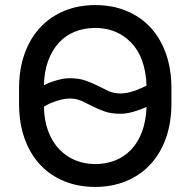

<svg xmlns="http://www.w3.org/2000/svg" viewBox="-20 -728 750 756"><path d="M355 8Q288 8 233 -14.5Q178 -37 138.5 -79Q99 -121 77 -182Q55 -243 55 -321V-379Q55 -456 77 -517Q99 -578 139 -620.5Q179 -663 234 -685.5Q289 -708 355 -708Q422 -708 477 -685.5Q532 -663 571.5 -621Q611 -579 633 -518Q655 -457 655 -379V-321Q655 -244 633 -183Q611 -122 571 -79.5Q531 -37 476 -14.5Q421 8 355 8ZM455 -360Q472 -360 489.5 -364.5Q507 -369 521 -374.5Q535 -380 545 -385Q555 -390 557 -391Q553 -501 497 -559.5Q441 -618 355 -618Q312 -618 275.5 -603.5Q239 -589 212.5 -560.5Q186 -532 170 -489.5Q154 -447 153 -392Q154 -393 163.5 -397.5Q173 -402 187.5 -407Q202 -412 219.5 -416Q237 -420 254 -420Q291 -420 317.5 -410.5Q344 -401 365.5 -390Q387 -379 407.5 -369.5Q428 -360 455 -360ZM355 -82Q398 -82 434 -96.5Q470 -111 497 -139.5Q524 -168 539.5 -210Q555 -252 557 -307Q555 -306 545.5 -302Q536 -298 521.5 -293Q507 -288 489.5 -284Q472 -280 455 -280Q417 -280 391 -289.5Q365 -299 343.5 -310Q322 -321 301.5 -330.5Q281 -340 254 -340Q237 -340 220 -335.5Q203 -331 188.5 -325.5Q174 -320 164.5 -314.5Q155 -309 153 -308Q154 -253 170 -211Q186 -169 213 -140.5Q240 -112 276.5 -97Q313 -82 355 -82Z"/></svg>

Font: Retni Sans Medium
Style: Regular
Weight: 500
Designer: Vitaly Kuzmin
Foundry: ParaType Ltd.
Version: Version 1.00;March 2, 2019;FontCreator 11.5.0.2425 64-bit; t